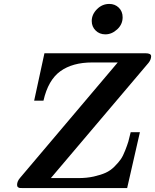

<svg xmlns="http://www.w3.org/2000/svg" viewBox="-20 -957 789 977"><path d="M66.9 -16.1Q66.9 -34.2 82 -51.8L579.1 -639.2H449.2Q349.1 -639.2 287.1 -594.5Q225.1 -549.8 201.2 -444.8H153.8L206.1 -686H720.2Q749 -686 749 -670.9Q749 -653.8 735.8 -637.2L238.8 -50.8H378.9Q421.9 -50.8 457.5 -58.8Q493.2 -66.9 517.6 -77.9Q542 -88.9 562.5 -109.4Q583 -129.9 594.5 -146.5Q606 -163.1 616.9 -191.2Q627.9 -219.2 633.1 -236.6Q638.2 -253.9 645 -284.2H691.9L627 0H96.2Q85 0 80.6 -0.5Q76.2 -1 71.5 -4.6Q66.9 -8.3 66.9 -16.1ZM446.8 -850.1Q446.8 -883.3 473.4 -910.2Q500 -937 536.1 -937Q564.9 -937 584.5 -918Q604 -898.9 604 -869.1Q604 -833 576.4 -807.6Q548.8 -782.2 516.1 -782.2Q486.3 -782.2 466.6 -801.8Q446.8 -821.3 446.8 -850.1Z"/></svg>

Font: CMU Serif Extra
Style: BoldSlanted
Weight: 700
Italic angle: -9.46001°
Version: Version 0.7.0